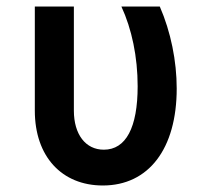

<svg xmlns="http://www.w3.org/2000/svg" viewBox="-20 -560 640 590"><path d="M471 -540H353C385 -471 403 -385 403 -295C403 -168 367 -100 299 -100C243 -100 207 -147 207 -220V-540H87V-220C87 -79 170 10 296 10C437 10 523 -103 523 -288C523 -372 505 -462 471 -540Z"/></svg>

Font: CommitMono
Style: 700Regular
Weight: 700
Monospace: yes
Designer: Eigil Nikolajsen
Foundry: Eigil Nikolajsen
Version: Version 1.143